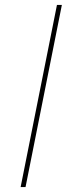

<svg xmlns="http://www.w3.org/2000/svg" viewBox="-20 -762 291 782"><path d="M232 -742 84 0H64L212 -742Z"/></svg>

Font: Gontserrat Thin
Style: Italic
Weight: 250
Italic angle: -11.3°
Designer: Julieta Ulanovsky
Foundry: Julieta Ulanovsky
Version: Version 6.001